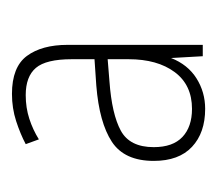

<svg xmlns="http://www.w3.org/2000/svg" viewBox="-41 -814 363 321"><g transform="rotate(-90 140.5 -653.5)"><path d="M144 -815Q189 -815 207.5 -790Q226 -765 226 -722V-496H207L204 -549Q193 -521 170 -506.5Q147 -492 119 -492Q79 -492 55.5 -514Q32 -536 32 -578Q32 -627 64 -648Q96 -669 158 -674L202 -677V-715Q202 -758 187.5 -775Q173 -792 142 -792Q121 -792 102.5 -786Q84 -780 68 -770L60 -792Q77 -801 98.5 -808Q120 -815 144 -815ZM165 -652Q110 -648 82.5 -633Q55 -618 55 -578Q55 -546 72 -530Q89 -514 119 -514Q159 -514 180.5 -543Q202 -572 202 -620V-655Z"/></g></svg>

Font: Noto Sans Kannada UI Condensed Thin
Style: Regular
Weight: 100
Width: 3
Designer: Jelle Bosma - Monotype Design Team
Foundry: Monotype Imaging Inc.
Version: Version 2.005; ttfautohint (v1.8.4.7-5d5b)